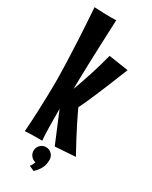

<svg xmlns="http://www.w3.org/2000/svg" viewBox="-220 -742 757 955"><g transform="rotate(30 158.0 -264.5)"><path d="M203 -521C181 -435 156 -361 130 -289C130 -341 133 -464 143 -691C143 -691 131 -690 110 -690C89 -690 57 -691 17 -693C36 -434 36 -278 36 -278C36 -278 36 -132 25 14C54 12 79 12 96 12H124C120 -14 119 -112 119 -169L192 6L309 -2C248 -112 213 -185 196 -222C211 -251 244 -323 316 -504ZM203 76C203 51 183 30 157 30C131 30 111 51 111 76C111 99 127 118 148 122C143 140 133 151 133 151L162 164C189 137 203 115 203 76Z"/></g></svg>

Font: Mouse Memoirs
Style: Regular
Weight: 400
Designer: Astigmatic (AOETI)
Foundry: Astigmatic (AOETI)
Version: Version 1.000